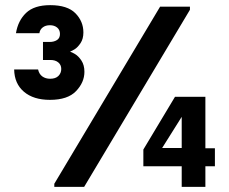

<svg xmlns="http://www.w3.org/2000/svg" viewBox="-20 -726 890 746"><path d="M191 0V-12L602 -700H718V-688L307 0ZM128 -456Q132 -438 144.5 -429Q157 -420 175 -420Q196 -420 207 -431Q218 -442 218 -458Q218 -474 206.5 -483.5Q195 -493 176 -493H147V-563H173Q190 -563 201.5 -570.5Q213 -578 213 -594Q213 -610 202 -619Q191 -628 174 -628Q157 -628 146 -619.5Q135 -611 133 -597H42Q50 -646 81.5 -676Q113 -706 175 -706Q242 -706 273 -674.5Q304 -643 304 -600Q304 -575 293 -558.5Q282 -542 270 -534.5Q258 -527 254 -527V-524Q258 -524 271.5 -516Q285 -508 296.5 -490.5Q308 -473 308 -447Q308 -406 275.5 -372Q243 -338 174 -338Q110 -338 73 -369.5Q36 -401 35 -456ZM537 -145 660 -350H778V-150H815V-80H778V0H686V-80H537ZM686 -151V-272L610 -151Z"/></svg>

Font: Lopes Sans
Style: Bold
Weight: 700
Designer: Gabriel Lam, Diego Maldonado
Foundry: TypeRant, Foresti Design
Version: Version 4.000